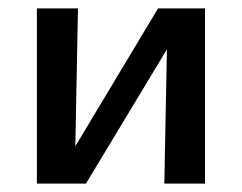

<svg xmlns="http://www.w3.org/2000/svg" viewBox="-20 -438 577 458"><path d="M372 0 380 -418H469V0ZM68 0V-418H166L158 0ZM132 0V-43L357 -418H410V-373L185 0Z"/></svg>

Font: Ysabeau Infant SemiBold
Style: Regular
Weight: 600
Designer: Christian Thalmann (Catharsis Fonts)
Version: Version 2.002; featfreeze: ss01,ss02,lnum